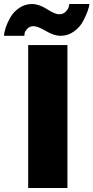

<svg xmlns="http://www.w3.org/2000/svg" viewBox="-79 -934 464 954"><path d="M256 0H61V-710H256ZM222 -756Q190 -756 149 -780Q108 -804 88 -804Q68 -804 56.5 -791Q45 -778 43.5 -770Q42 -762 42 -756H-59Q-59 -771 -51 -795.5Q-43 -820 -27.5 -847.5Q-12 -875 16.5 -894.5Q45 -914 80 -914Q115 -914 154.5 -888.5Q194 -863 215 -863Q235 -863 247.5 -876Q260 -889 262.5 -899Q265 -909 265 -914H365Q365 -903 356.5 -879Q348 -855 332.5 -826.5Q317 -798 287.5 -777Q258 -756 222 -756Z"/></svg>

Font: Raleway
Style: Heavy
Weight: 900
Designer: Matt McInerney, Pablo Impallari, Rodrigo Fuenzalida
Foundry: Matt McInerney, Pablo Impallari, Rodrigo Fuenzalida
Version: Version 2.001